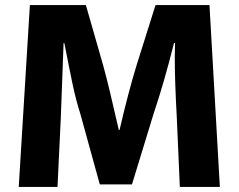

<svg xmlns="http://www.w3.org/2000/svg" viewBox="-20 -710 942 758"><path d="M670 -483 671 -540H667Q627 -381 587 -263L501 18H374L297 -261Q280 -314 266.5 -378Q253 -442 234 -540H231L226 -404L220 -244L207 28H54L98 -690H319L387 -453Q409 -374 449 -197H452Q487 -348 520 -455L594 -690H807L848 28H690L678 -246Q670 -388 670 -483Z"/></svg>

Font: Gmarket Sans TTF Bold
Style: Regular
Weight: 700
Designer: Creative Director : Sungho Lee; Art Director : Kiwoong Choi; Project Manager : Sori Yang, Jongwook Yoon; Font Designer :
Foundry: Sandoll Inc.
Version: Version 1.000;hotconv 1.0.109;makeotfexe 2.5.65596